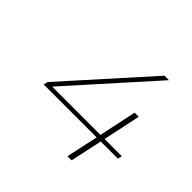

<svg xmlns="http://www.w3.org/2000/svg" viewBox="-163 -848 1025 1025"><g transform="rotate(45 350.0 -335.0)"><path d="M558 -418 513 -205H151L152 -209L565 -670H531L114 -205L108 -181H508L469 0H500L539 -181H668L674 -205H544L589 -418Z"/></g></svg>

Font: LT Wave Thin
Style: Italic
Weight: 100
Designer: Daniel Lyons
Version: Version 2.5 (Glyphs App)